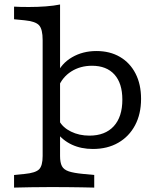

<svg xmlns="http://www.w3.org/2000/svg" viewBox="-20 -653 729 859"><path d="M209.8 183.9Q157.2 183.9 118.5 184.7Q79.8 185.5 42.9 186.3V129.8L90.3 125.2Q139.1 120.5 154.9 104.5Q170.8 88.6 170.8 44.8V-206.7H248.7V44.8Q248.7 74.2 257 90.2Q265.2 106.1 287.8 113.7Q310.4 121.2 351.6 125.1L401.6 129.8V186.3Q373.5 185.5 344.5 185.1Q315.4 184.7 282.9 184.3Q250.4 183.9 209.8 183.9ZM411.3 -424.7Q471.9 -424.7 516.7 -398.4Q561.6 -372.1 586.3 -324.1Q611.1 -276.1 611.1 -210.8Q611.1 -143 584.3 -92.6Q557.5 -42.2 509.1 -14.4Q460.8 13.5 395.7 13.5Q343.3 13.5 302 -5.6Q260.8 -24.7 233.7 -60.7L244.9 -112.2Q261 -82.2 297.7 -64.2Q334.3 -46.2 380.1 -46.2Q450.3 -46.2 488.9 -88.2Q527.4 -130.2 527.4 -207.2Q527.4 -280.2 492.1 -319.5Q456.7 -358.8 391.5 -358.8Q339 -358.8 298.7 -333.2Q258.4 -307.5 240.2 -261.5L233.4 -319.2Q254.2 -368.8 302.2 -396.7Q350.2 -424.7 411.3 -424.7ZM170.8 -206.7V-473.7Q170.8 -522.3 154.9 -539.8Q139.1 -557.4 90.3 -562.2L42.9 -566.8V-623.3Q54.7 -622.5 71.6 -622.1Q88.5 -621.7 109.6 -621.7Q148.8 -621.7 185.4 -624.5Q222 -627.3 248.7 -632.9V-623.3V-206.7Z"/></svg>

Font: Playfair 5pt SemiExpanded Light
Style: Regular
Weight: 300
Width: 6
Designer: Claus Eggers Sørensen
Foundry: Claus Eggers Sørensen
Version: Version 2.203